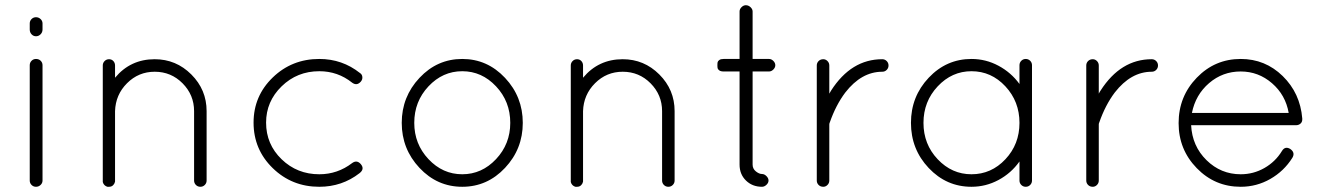

<svg xmlns="http://www.w3.org/2000/svg" viewBox="-20 -716 5089 736"><path d="M94 -24V-466Q94 -476 101 -483Q108 -490 118 -490Q129 -490 136 -483Q143 -476 143 -466V-24Q143 -14 135.5 -7Q128 0 118 0Q108 0 101 -7Q94 -14 94 -24ZM94 -603V-626Q94 -636 101 -643Q108 -650 118 -650Q128 -650 135.5 -643Q143 -636 143 -626V-603Q143 -592 135.5 -584.5Q128 -577 118 -577Q108 -577 101 -584.5Q94 -592 94 -603Z M724 -24V-290Q724 -352 680 -396.5Q636 -441 573 -441Q511 -441 467 -397Q423 -353 421 -290V-24V-20Q419 -12 416 -9Q410 0 398 0H392Q381 -3 376 -13Q375 -14 375 -16L374 -18V-24V-290V-298V-465Q374 -475 381 -482Q388 -489 398 -489Q408 -489 414.5 -482Q421 -475 421 -465V-418Q480 -489 573 -489Q655 -489 713.5 -430.5Q772 -372 772 -290V-24Q772 -14 765 -7Q758 0 748 0Q738 0 731 -7Q724 -14 724 -24Z M1204 0Q1099 0 1025.5 -71.5Q952 -143 952 -246Q952 -348 1025.5 -419Q1099 -490 1204 -490Q1292 -490 1360 -436Q1368 -431 1369 -421Q1370 -411 1363 -403Q1348 -386 1330 -399Q1275 -443 1204 -443Q1119 -443 1059.5 -385Q1000 -327 1000 -246Q1000 -163 1059.5 -105.5Q1119 -48 1204 -48Q1274 -48 1330 -91Q1348 -104 1363 -87Q1379 -68 1358 -52Q1291 0 1204 0Z M1588 -72.5Q1520 -145 1520 -245Q1520 -345 1588 -417.5Q1656 -490 1752 -490Q1848 -490 1916 -417.5Q1984 -345 1984 -245Q1984 -145 1916 -72.5Q1848 0 1752 0Q1656 0 1588 -72.5ZM1568 -245Q1568 -164 1622.5 -106Q1677 -48 1752 -48Q1827 -48 1881.5 -106Q1936 -164 1936 -245Q1936 -327 1881.5 -385Q1827 -443 1752 -443Q1677 -443 1622.5 -385Q1568 -327 1568 -245Z M2518 -24V-290Q2518 -352 2474 -396.5Q2430 -441 2367 -441Q2305 -441 2261 -397Q2217 -353 2215 -290V-24V-20Q2213 -12 2210 -9Q2204 0 2192 0H2186Q2175 -3 2170 -13Q2169 -14 2169 -16L2168 -18V-24V-290V-298V-465Q2168 -475 2175 -482Q2182 -489 2192 -489Q2202 -489 2208.5 -482Q2215 -475 2215 -465V-418Q2274 -489 2367 -489Q2449 -489 2507.5 -430.5Q2566 -372 2566 -290V-24Q2566 -14 2559 -7Q2552 0 2542 0Q2532 0 2525 -7Q2518 -14 2518 -24Z M2928 -490Q2937 -490 2944.5 -482.5Q2952 -475 2952 -466Q2952 -457 2944.5 -449.5Q2937 -442 2928 -442H2865V-85Q2865 -69 2877.5 -59Q2890 -49 2901 -49Q2910 -49 2918 -41Q2926 -33 2926 -24Q2926 -15 2918 -7.5Q2910 0 2901 0Q2864 0 2839.5 -24Q2815 -48 2815 -85V-442H2754Q2743 -442 2737.5 -446Q2732 -450 2731 -454Q2730 -458 2730 -466Q2730 -474 2731 -478Q2732 -482 2737.5 -486Q2743 -490 2754 -490H2815V-672Q2815 -681 2822.5 -688.5Q2830 -696 2839 -696Q2849 -696 2857 -688.5Q2865 -681 2865 -672V-490Z M3111 -24V-465Q3111 -475 3118 -482Q3125 -489 3136 -489Q3145 -489 3152 -482Q3159 -475 3159 -465V-357Q3163 -365 3166 -369Q3243 -489 3362 -489Q3372 -489 3379 -482Q3386 -475 3386 -465Q3386 -455 3379 -448Q3372 -441 3362 -441Q3282 -441 3220 -361Q3184 -313 3161 -247Q3159 -243 3159 -239V-24Q3159 -14 3152 -7Q3145 0 3136 0Q3125 0 3118 -7Q3111 -14 3111 -24Z M3936 -466V-24Q3936 -14 3929 -7Q3922 0 3912 0Q3902 0 3895 -7Q3888 -14 3888 -24V-97Q3856 -52 3807.5 -26Q3759 0 3704 0Q3608 0 3540 -72Q3472 -144 3472 -245Q3472 -346 3540 -418Q3608 -490 3704 -490Q3759 -490 3807.5 -464Q3856 -438 3888 -394V-466Q3888 -476 3895 -483Q3902 -490 3912 -490Q3922 -490 3929 -483Q3936 -476 3936 -466ZM3704 -48Q3780 -48 3834 -105.5Q3888 -163 3888 -245Q3888 -327 3834 -385Q3780 -443 3704 -443Q3629 -443 3574.5 -385Q3520 -327 3520 -245Q3520 -163 3574.5 -105.5Q3629 -48 3704 -48Z M4144 -24V-465Q4144 -475 4151 -482Q4158 -489 4169 -489Q4178 -489 4185 -482Q4192 -475 4192 -465V-357Q4196 -365 4199 -369Q4276 -489 4395 -489Q4405 -489 4412 -482Q4419 -475 4419 -465Q4419 -455 4412 -448Q4405 -441 4395 -441Q4315 -441 4253 -361Q4217 -313 4194 -247Q4192 -243 4192 -239V-24Q4192 -14 4185 -7Q4178 0 4169 0Q4158 0 4151 -7Q4144 -14 4144 -24Z M4736 0Q4637 0 4567.5 -71.5Q4498 -143 4498 -244Q4498 -346 4567.5 -418Q4637 -490 4736 -490Q4830 -490 4897 -424.5Q4964 -359 4972 -262V-261V-258Q4972 -248 4965 -242Q4958 -236 4948 -236H4546Q4550 -156 4605 -102Q4660 -48 4736 -48Q4785 -48 4827 -72Q4869 -96 4894 -137Q4906 -157 4926 -145Q4946 -131 4934 -111Q4902 -60 4849.5 -30Q4797 0 4736 0ZM4736 -442Q4667 -442 4615 -397.5Q4563 -353 4549 -283H4920Q4908 -352 4856 -397Q4804 -442 4736 -442Z"/></svg>

Font: Quicksand
Style: Regular
Weight: 400
Designer: Andrew Paglinawan
Foundry: Andrew Paglinawan
Version: 1.002